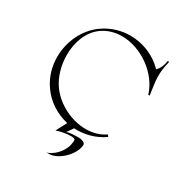

<svg xmlns="http://www.w3.org/2000/svg" viewBox="-234 -988 1376 1436"><g transform="rotate(30 454.0 -269.5)"><path d="M367 266H392C478 266 581 157 581 78C581 62 556 49 522 49C430 49 421 61 421 61L459 6C546 11 635 -11 712 -65L701 -81C653 -47 595 -32 536 -32C412 -32 281 -98 209 -199C162 -265 137 -355 137 -443C137 -552 175 -659 259 -719C309 -754 366 -770 426 -770C590 -770 765 -649 814 -488H826C826 -491 808 -600 808 -637C808 -679 808 -701 826 -780H814C807 -737 793 -705 769 -683C693 -762 587 -805 478 -805C400 -805 320 -782 250 -733C143 -658 82 -526 82 -394C82 -312 105 -230 155 -160C212 -78 300 -23 395 -2L346 90C376 79 431 68 467 68C489 68 505 72 505 83C505 190 407 262 367 266Z"/></g></svg>

Font: Cantique Normal
Style: Regular
Weight: 400
Designer: Sébastien Hayez
Foundry: Sébastien Hayez & Ariel Martín Pérez
Version: Version 1.000;hotconv 1.0.109;makeotfexe 2.5.65596